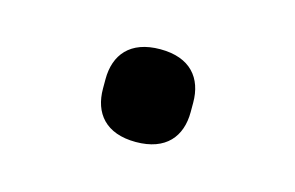

<svg xmlns="http://www.w3.org/2000/svg" viewBox="-36 -433 397 258"><g transform="rotate(15 163.0 -304.5)"><path d="M163 -240C205 -240 224 -264 224 -298V-311C224 -345 205 -369 163 -369C121 -369 102 -345 102 -311V-298C102 -264 121 -240 163 -240Z"/></g></svg>

Font: IBM Plex Arabic
Style: Regular
Weight: 400
Designer: Mike Abbink, Paul van der Laan, Pieter van Rosmalen, Wael Morcos, Khajak Apelian
Foundry: Bold Monday
Version: Version 1.0